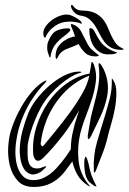

<svg xmlns="http://www.w3.org/2000/svg" viewBox="-20 -735 509 759"><path d="M403 -352Q395 -312 376 -272Q357 -232 340 -197Q339 -195 335.5 -190Q332 -185 330 -185Q327 -186 327 -191.5Q327 -197 327 -199Q328 -208 330.5 -220.5Q333 -233 335 -246.5Q337 -260 339.5 -272.5Q342 -285 345 -295Q354 -329 360 -353.5Q366 -378 369 -398Q372 -418 372.5 -436Q373 -454 370 -475Q369 -483 371 -485Q373 -486 376 -483Q379 -480 381 -477Q398 -450 404 -417.5Q410 -385 403 -352ZM427 -419Q440 -400 440 -369Q440 -338 434 -305.5Q428 -273 419 -243Q410 -213 406 -195Q398 -160 384 -125Q370 -90 360 -63Q359 -60 357 -56.5Q355 -53 353 -53Q351 -53 351 -57Q351 -61 351 -64Q348 -119 363 -171.5Q378 -224 395 -278Q405 -311 414 -345.5Q423 -380 422 -421Q422 -425 423 -425ZM333 -436Q272 -411 229.5 -364.5Q187 -318 164 -260Q154 -234 149 -213.5Q144 -193 141 -169Q140 -164 144 -159Q148 -154 152 -159Q170 -181 198 -215Q226 -249 254 -287Q282 -325 304.5 -364Q327 -403 333 -436ZM266 -97Q251 -76 237 -58Q223 -40 206 -26.5Q189 -13 168 -5Q147 3 120 4Q75 6 51.5 -19Q28 -44 19 -80Q10 -116 12.5 -154.5Q15 -193 23 -218Q34 -253 49.5 -284.5Q65 -316 82.5 -341.5Q100 -367 118.5 -385.5Q137 -404 155 -414Q156 -414 159.5 -416Q163 -418 163 -415Q164 -415 162 -412Q160 -409 158 -407Q106 -353 75.5 -285Q45 -217 41 -145Q40 -127 42.5 -106Q45 -85 52.5 -66.5Q60 -48 74 -35.5Q88 -23 112 -23Q131 -23 147 -29.5Q163 -36 177 -46.5Q191 -57 202.5 -69.5Q214 -82 223 -93Q243 -118 260 -145Q260 -165 262.5 -184Q265 -203 270 -222Q273 -236 275.5 -244.5Q278 -253 280.5 -260.5Q283 -268 285.5 -276.5Q288 -285 293 -299Q277 -271 261.5 -246.5Q246 -222 228.5 -199.5Q211 -177 192.5 -155.5Q174 -134 152 -112Q135 -95 124 -101Q113 -107 111 -129Q109 -163 114.5 -195Q120 -227 134 -262Q147 -294 166.5 -324Q186 -354 211.5 -378.5Q237 -403 268 -420.5Q299 -438 334 -444Q336 -455 337.5 -463Q339 -471 340 -479Q342 -490 342 -490Q344 -491 346.5 -488Q349 -485 351 -480Q363 -447 359 -414Q355 -381 344.5 -347Q334 -313 320 -277.5Q306 -242 297 -206Q285 -155 290.5 -100.5Q296 -46 333 -2Q336 2 336 2Q335 3 330 0Q301 -18 286.5 -43.5Q272 -69 266 -97ZM301 -451Q303 -449 300.5 -448Q298 -447 290 -445Q277 -441 258.5 -430Q240 -419 219.5 -402Q199 -385 179 -362.5Q159 -340 144 -314Q129 -287 118.5 -261Q108 -235 101.5 -213.5Q95 -192 92 -176.5Q89 -161 89 -155Q89 -140 89 -123.5Q89 -107 93 -94Q97 -81 107 -74Q117 -67 137 -70Q138 -70 142 -71.5Q146 -73 150 -74.5Q154 -76 157.5 -77Q161 -78 162 -78Q163 -76 160.5 -73Q158 -70 154 -66.5Q150 -63 146.5 -60Q143 -57 142 -56Q117 -41 100 -47Q83 -53 73.5 -69.5Q64 -86 60.5 -108.5Q57 -131 58 -149Q60 -184 69 -218.5Q78 -253 92 -288Q103 -315 125 -343.5Q147 -372 174.5 -396Q202 -420 232 -435.5Q262 -451 290 -452Q300 -452 301 -451ZM360 -2Q362 1 361 2Q358 2 353 0Q350 -2 337 -12Q324 -22 318 -44Q316 -52 314.5 -64.5Q313 -77 313 -88Q313 -99 314.5 -107Q316 -115 319 -115Q322 -115 325.5 -103Q329 -91 330 -88Q333 -74 335.5 -63.5Q338 -53 341 -44Q345 -33 351.5 -19Q358 -5 360 -2ZM152 -612Q154 -623 165 -636.5Q176 -650 191.5 -660Q207 -670 225 -675Q243 -680 259 -675Q267 -672 275.5 -667.5Q284 -663 290.5 -658.5Q297 -654 300.5 -649.5Q304 -645 303 -642Q302 -640 297.5 -642.5Q293 -645 288 -646Q261 -652 235.5 -648Q210 -644 188 -625Q180 -619 172 -608.5Q164 -598 161 -590Q158 -584 157 -586Q152 -590 151.5 -598.5Q151 -607 152 -612ZM459 -538Q434 -538 418.5 -547Q403 -556 392.5 -570Q382 -584 374 -600.5Q366 -617 356.5 -632Q347 -647 334 -658.5Q321 -670 300 -673Q287 -675 279 -681.5Q271 -688 266.5 -695Q262 -702 261 -708Q260 -714 262 -715Q266 -716 268.5 -712.5Q271 -709 274.5 -705Q278 -701 286 -697Q294 -693 311 -693Q339 -692 356.5 -683Q374 -674 385.5 -660.5Q397 -647 404 -630.5Q411 -614 418.5 -597.5Q426 -581 435.5 -567Q445 -553 462 -545Q467 -543 468.5 -540.5Q470 -538 459 -538ZM370 -516Q370 -513 364.5 -512.5Q359 -512 358 -512Q330 -512 314.5 -528Q299 -544 291 -561Q273 -552 249 -543.5Q225 -535 214 -519Q212 -516 208.5 -509Q205 -502 203 -502Q202 -502 200.5 -505.5Q199 -509 200 -520Q202 -541 213 -554.5Q224 -568 237 -576Q250 -584 261.5 -587.5Q273 -591 277 -591Q271 -607 268 -615Q265 -623 263.5 -626Q262 -629 261.5 -630Q261 -631 261 -634Q259 -638 261.5 -639.5Q264 -641 267 -639Q290 -631 300.5 -611Q311 -591 322 -569Q331 -550 342 -540Q353 -530 370 -517ZM443 -527Q437 -522 427.5 -521Q418 -520 407 -520Q388 -520 374 -529Q360 -538 351 -551.5Q342 -565 337.5 -582Q333 -599 333 -616Q333 -618 334 -621Q335 -624 337 -624Q348 -624 356 -606.5Q364 -589 378 -569Q389 -555 404.5 -545Q420 -535 440 -528H442Q443 -527 443 -527ZM248 -623Q256 -623 257.5 -619Q259 -615 254 -610Q247 -602 236.5 -594.5Q226 -587 215.5 -577.5Q205 -568 195.5 -554.5Q186 -541 181 -520Q180 -515 180 -511.5Q180 -508 177 -508Q175 -508 172 -520Q167 -531 166.5 -544.5Q166 -558 170 -569Q184 -605 204.5 -614Q225 -623 248 -623Z"/></svg>

Font: Akronim
Style: Regular
Weight: 400
Designer: Grzegorz Klimczewski
Foundry: Fonty.PL
Version: Version 1.002